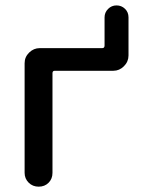

<svg xmlns="http://www.w3.org/2000/svg" viewBox="-20 -700 549 720"><path d="M72.3 -51.8V-462.9Q72.3 -486.3 89.4 -502.9Q106.4 -519.5 128.9 -519.5H363.3Q372.1 -519.5 372.1 -529.3V-634.8Q372.1 -653.3 385.3 -666.5Q398.4 -679.7 417 -679.7Q435.5 -679.7 448.7 -667Q461.9 -654.3 461.9 -634.8V-492.2Q461.9 -468.8 444.8 -451.7Q427.7 -434.6 405.3 -434.6H185.5Q176.8 -434.6 176.8 -425.8V-51.8Q176.8 -29.3 162.1 -14.6Q147.5 0 125 0Q102.5 0 87.4 -15.1Q72.3 -30.3 72.3 -51.8Z"/></svg>

Font: Rounded Mgen+ 2p medium
Style: Regular
Weight: 500
Designer: [Source Han Sans]
Ryoko NISHIZUKA  (kana & ideographs); Paul D. Hunt (Latin, Greek & Cyrillic); Wenlong ZHANG  (bopomofo
Version: Version 1.059.20150602